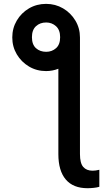

<svg xmlns="http://www.w3.org/2000/svg" viewBox="-20 -781 585 1007"><path d="M44.4 -584.5Q44.4 -633.3 68.1 -673.3Q91.8 -713.4 132.1 -737.1Q172.4 -760.7 221.7 -760.7Q270.5 -760.7 310.8 -737.1Q351.1 -713.4 375.2 -673.3Q399.4 -633.3 399.4 -584.5V27.3Q399.4 74.7 416.5 94.5Q433.6 114.3 465.8 114.3Q481.4 114.3 501 109.4V198.7Q488.3 202.6 471.2 204.3Q454.1 206.1 439 206.1Q363.8 206.1 325 160.4Q286.1 114.7 286.1 27.3V-420.4Q254.9 -408.2 221.7 -408.2Q172.4 -408.2 132.1 -432.1Q91.8 -456.1 68.1 -496.1Q44.4 -536.1 44.4 -584.5ZM222.2 -509.3Q252.4 -509.3 273.9 -528.3Q295.4 -547.4 295.4 -585.9Q295.4 -624 273.7 -643.6Q252 -663.1 222.2 -663.1Q189.9 -663.1 168.7 -643.6Q147.5 -624 147.5 -585.9Q147.5 -547.4 168.7 -528.3Q189.9 -509.3 222.2 -509.3Z"/></svg>

Font: Inter Display Medium
Style: Regular
Weight: 500
Designer: Rasmus Andersson
Foundry: rsms
Version: Version 4.001;git-9221beed3